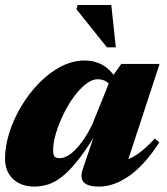

<svg xmlns="http://www.w3.org/2000/svg" viewBox="-22 -710 648 746"><path d="M299 -51 357 -222.5 369 -221.5Q326 -147 290.8 -100.5Q255.5 -54 225.5 -28.8Q195.5 -3.5 167.5 5.8Q139.5 15 110.5 15Q77.5 15 52 2Q26.5 -11 12 -35.2Q-2.5 -59.5 -2.5 -93Q-2.5 -141.5 14.2 -194.5Q31 -247.5 60.8 -297.2Q90.5 -347 129.8 -387.2Q169 -427.5 214.5 -451.2Q260 -475 308 -475Q345.5 -475 377 -457.2Q408.5 -439.5 435.5 -396L414.5 -364Q407.5 -381 393.5 -391.5Q379.5 -402 357.5 -402Q335 -402 311 -383Q287 -364 264.2 -332.8Q241.5 -301.5 223.8 -264.5Q206 -227.5 195.2 -191.5Q184.5 -155.5 184.5 -127.5Q184.5 -109 189.5 -102.2Q194.5 -95.5 210 -95.5Q222 -95.5 236.8 -102.5Q251.5 -109.5 268 -125.5Q284.5 -141.5 302.2 -167Q320 -192.5 337.5 -229L407.5 -402.5L449 -461.5H598L461 -43.5L438.5 -81Q462 -84.5 484 -94.8Q506 -105 529.2 -123.8Q552.5 -142.5 579.5 -172L597 -157Q540 -68.5 480.2 -26.8Q420.5 15 363.5 15Q320 15 304 -1.2Q288 -17.5 299 -51ZM428 -526H393.5L275 -674L279.5 -690.5H410.5Z"/></svg>

Font: Newsreader 36pt ExtraBold
Style: Italic
Weight: 800
Italic angle: -17°
Designer: Hugues Gentile
Foundry: Production Type
Version: Version 1.003